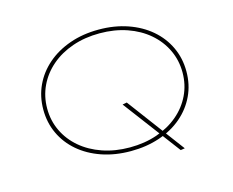

<svg xmlns="http://www.w3.org/2000/svg" viewBox="-107 -866 1333 1099"><g transform="rotate(-15 559.0 -316.0)"><path d="M835 78 581 -260 607 -265 860 74ZM559 10Q465 10 387 -17Q309 -44 252.5 -92.5Q196 -141 165.5 -206.5Q135 -272 135 -349Q135 -426 165.5 -491.5Q196 -557 252.5 -606Q309 -655 387 -682.5Q465 -710 559 -710Q652 -710 730 -683Q808 -656 864.5 -607.5Q921 -559 952 -493Q983 -427 983 -349Q983 -271 952 -205.5Q921 -140 864.5 -91.5Q808 -43 730 -16.5Q652 10 559 10ZM559 -12Q647 -12 720.5 -37.5Q794 -63 847.5 -108.5Q901 -154 930.5 -215.5Q960 -277 960 -349Q960 -421 930.5 -483Q901 -545 847.5 -591Q794 -637 720.5 -662.5Q647 -688 559 -688Q471 -688 397.5 -662.5Q324 -637 270.5 -591Q217 -545 187.5 -483Q158 -421 158 -349Q158 -277 187.5 -215.5Q217 -154 270.5 -108.5Q324 -63 397.5 -37.5Q471 -12 559 -12Z"/></g></svg>

Font: Lexend Zetta Thin
Style: Regular
Weight: 250
Version: Version 1.007